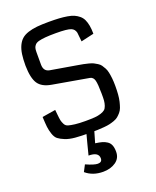

<svg xmlns="http://www.w3.org/2000/svg" viewBox="-180 -842 989 1217"><g transform="rotate(-20 315.0 -233.5)"><path d="M58.1 0ZM558.6 -213.4Q558.6 -181.6 556.6 -156Q554.7 -130.4 549.6 -109.1Q544.4 -87.9 538.6 -71.8Q532.7 -55.7 522 -43.2Q511.2 -30.8 500.7 -22Q490.2 -13.2 473.4 -7.1Q456.5 -1 440.9 2.7Q425.3 6.3 401.9 8.3Q378.4 10.3 357.2 11Q335.9 11.7 305.2 11.7Q247.1 11.7 207.8 8.3Q168.5 4.9 140.9 -6.3Q113.3 -17.6 98.1 -29.5Q83 -41.5 74.2 -67.6Q65.4 -93.8 62.7 -117.7Q60.1 -141.6 58.1 -185.5L148.4 -200.2Q149.9 -189.5 151.4 -169.9Q154.3 -139.6 157 -127.2Q159.7 -114.7 167.5 -99.6Q175.3 -84.5 191.9 -79.8Q208.5 -75.2 235.4 -71.8Q262.2 -68.4 307.1 -68.4Q344.2 -68.4 368.2 -70.3Q392.1 -72.3 410.2 -78.4Q428.2 -84.5 437.5 -92.3Q446.8 -100.1 452.4 -116.5Q458 -132.8 459.5 -150.4Q460.9 -168 460.4 -197.3Q460 -261.7 453.4 -286.4Q446.8 -311 425.3 -315.4L182.1 -357.9Q118.7 -368.7 93.8 -406.2Q68.8 -443.8 67.4 -527.8Q67.4 -572.8 72 -604.7Q76.7 -636.7 88.1 -660.9Q99.6 -685.1 116.5 -699.7Q133.3 -714.4 160.9 -723.4Q188.5 -732.4 221.4 -735.6Q254.4 -738.8 302.2 -738.8Q341.3 -738.8 369.4 -737.1Q397.5 -735.4 424.1 -731Q450.7 -726.6 468.3 -718.8Q485.8 -710.9 500.7 -698.5Q515.6 -686 523.9 -668.2Q532.2 -650.4 536.6 -626.5Q541 -602.5 541 -571.3L454.1 -551.3Q449.2 -605 447.8 -612.3Q441.9 -637.2 419.9 -646Q395.5 -656.2 317.9 -656.2Q275.4 -656.2 247.8 -653.8Q220.2 -651.4 202.6 -646.7Q185.1 -642.1 176.5 -632.8Q168 -623.5 165 -613Q162.1 -602.5 162.1 -585.4V-501Q162.1 -455.1 202.1 -448.2L377 -418.5Q401.4 -414.6 416 -411.6Q430.7 -408.7 449.7 -403.8Q468.8 -398.9 479.5 -393.6Q490.2 -388.2 503.4 -379.9Q516.6 -371.6 523.9 -361.3Q531.2 -351.1 538.8 -336.9Q546.4 -322.8 550 -304.9Q553.7 -287.1 556.2 -264.4Q558.6 -241.7 558.6 -213.4ZM284.7 2.9H337.9L314 85Q341.3 88.9 358.4 93.5Q375.5 98.1 391.1 108.4Q406.7 118.7 413.8 136.2Q420.9 153.8 420.9 180.7Q420.9 224.6 386.2 248.5Q351.6 272.5 301.3 272.5Q231.4 272.5 184.6 232.4L207.5 188.5Q261.7 212.9 286.6 212.9Q315.4 212.9 315.4 186.5Q315.4 144 248 144Q252 127 266.1 73.2Z"/></g></svg>

Font: Coda
Style: Regular
Weight: 400
Designer: vernon adams
Foundry: vernon adams
Version: Version 2.001; ttfautohint (v0.8) -r 50 -G 200 -x